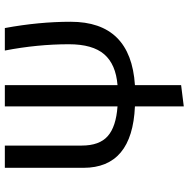

<svg xmlns="http://www.w3.org/2000/svg" viewBox="-13 -554 780 794"><g transform="rotate(-90 377.0 -157.0)"><path d="M334 213V11Q80 0 80 -202V-527H172V-209Q172 -136 211 -101.5Q250 -67 334 -61V-527H422V-61Q508 -68 549.5 -116Q591 -164 591 -262Q591 -392 565 -527H658Q684 -386 684 -255Q684 -6 422 11V202Z"/></g></svg>

Font: Trujillo
Style: Regular
Weight: 400
Designer: Fira Sans original fonts by bBox Type GmbH, Carrois Corporate GbR, & Edenspiekermann AG / Changes by Cristiano Sobral
Foundry: Fira Sans original fonts by bBox Type GmbH, Carrois Corporate GbR, & Edenspiekermann AG / Changes by Cristiano Sobral
Version: Version 4.301;October 17, 2021;FontCreator 14.0.0.2814 64-bi